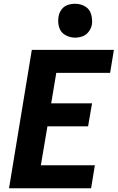

<svg xmlns="http://www.w3.org/2000/svg" viewBox="-20 -1000 625 1020"><path d="M28 0H464L484 -122H197L232 -329H448L469 -451H252L279 -613H565L585 -735H149ZM379 -800Q399 -800 418.5 -807Q438 -814 451 -831.5Q464 -849 468 -868Q472 -897 464 -924.5Q456 -952 432 -966Q408 -980 379 -980Q359 -980 339.5 -973.5Q320 -967 307 -949.5Q294 -932 291 -912Q286 -883 294 -855.5Q302 -828 326.5 -814Q351 -800 379 -800Z"/></svg>

Font: Iosevka Sparkle Heavy Oblique
Style: Regular
Weight: 900
Italic angle: -9°
Designer: Belleve Invis
Foundry: Belleve Invis
Version: Version 4.5.0; ttfautohint (v1.8.3)